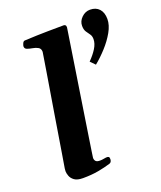

<svg xmlns="http://www.w3.org/2000/svg" viewBox="-145 -877 815 974"><g transform="rotate(-20 262.5 -389.5)"><path d="M65.4 -87.9Q68.4 -106 75 -145.8Q81.5 -185.5 90.1 -238.8Q98.6 -292 108.2 -350.3Q117.7 -408.7 127 -464.4Q136.2 -520 143.6 -565.7Q150.9 -611.3 155.3 -638.4Q159.7 -665.5 159.7 -666Q159.7 -683.7 147.2 -690.7Q134.8 -697.8 118.7 -700.5Q102.7 -703.2 90.2 -707.6Q77.6 -711.9 77.6 -725.1Q77.6 -729.5 82 -740Q86.4 -750.5 94.2 -751Q163.1 -754.4 220 -755.1Q276.9 -755.9 306.2 -755.9Q310.1 -755.9 314.2 -752.9Q318.4 -750 318.4 -741.2Q318.4 -740.2 314 -711.9Q309.7 -683.6 302.3 -636.2Q294.9 -588.9 285.9 -530.1Q276.9 -471.3 267.1 -408.7Q257.3 -346 248.3 -287Q239.3 -228 231.9 -180.2Q224.5 -132.3 220.2 -103.5Q215.8 -74.7 215.8 -72.8Q215.8 -62 221.9 -54.9Q228 -47.9 244.6 -47.9Q254.9 -47.9 265.6 -50Q276.4 -52.2 283.7 -52.2Q288.1 -52.2 292.2 -50Q296.4 -47.9 296.4 -37.1Q296.4 -31.2 293.7 -25.1Q291 -19 284.2 -16.6Q253.9 -7.3 217 -0.5Q180.2 6.3 133.3 6.3Q103 6.3 87.6 -4.9Q72.3 -16.1 66.9 -31Q61.5 -45.9 61.5 -56.6Q61.5 -64.5 62.7 -71.5Q64 -78.6 65.4 -87.9ZM391.6 -512.2 366.7 -537.6Q392.6 -563.5 408.4 -589.1Q424.3 -614.7 424.3 -638.7Q424.3 -655.3 416.5 -665.8Q408.7 -676.3 400.6 -688.5Q392.6 -700.7 392.6 -721.2Q392.6 -746.1 412.4 -765.4Q432.1 -784.7 458 -784.7Q489.7 -784.7 507.6 -764.9Q525.4 -745.1 525.4 -710.4Q525.4 -677.7 504.9 -641.4Q484.4 -605 453.6 -571.3Q422.9 -537.6 391.6 -512.2Z"/></g></svg>

Font: Gelasio
Style: Italic
Weight: 400
Italic angle: -8.5°
Designer: Eben Sorkin
Foundry: Eben Sorkin
Version: Version 1.008